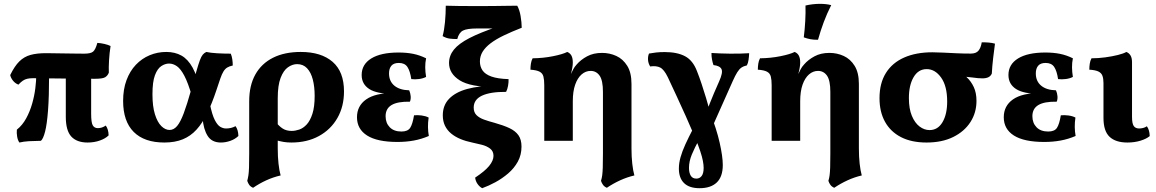

<svg xmlns="http://www.w3.org/2000/svg" viewBox="-20 -740 6074 1009"><path d="M76.8 -295.2Q60 -301.6 48.5 -315.8Q37 -330 33.6 -345.4Q56.4 -392.4 81.5 -417.2Q106.6 -442 140.1 -451.3Q173.6 -460.6 221.8 -460.6Q233.6 -460.6 258.3 -460.1Q283 -459.6 312.6 -459.3Q342.2 -459 371.2 -458.5Q400.2 -458 422.6 -458Q456.6 -458 469.3 -468.7Q482 -479.4 491.6 -514.6Q509.4 -513.6 529.3 -509Q549.2 -504.4 561 -498.2Q555.2 -460.4 553 -423Q550.8 -385.6 552 -358.4Q546.2 -342.8 533.1 -334.4Q520 -326 480 -326Q383.2 -326 297.8 -327.5Q212.4 -329 153.4 -329Q136 -329 123.3 -326.1Q110.6 -323.2 99.8 -315.8Q89 -308.4 76.8 -295.2ZM82 9Q73.6 -2 70.2 -21.5Q66.8 -41 68.6 -58.6Q98 -82 117.6 -118Q137.2 -154 149 -195.3Q160.8 -236.6 165.7 -276.6Q170.6 -316.6 170.6 -348.4L238 -347.4Q238 -232.8 232.4 -159.6Q226.8 -86.4 216.9 -48.2Q207 -10 195 0Q160 0.4 132.2 2Q104.4 3.6 82 9ZM440.2 9Q383.8 9 354.8 -22.3Q325.8 -53.6 325.8 -126.4V-350.8H459V-142Q459 -96.2 467.4 -81.4Q475.8 -66.6 494.4 -66.6Q516.2 -66.6 535.8 -80.2Q550 -61 550.8 -28.6Q535 -12.4 505.3 -1.7Q475.6 9 440.2 9Z M843.6 9Q738.4 9 682.7 -46.7Q627 -102.4 627 -209.6Q627 -270.8 644.8 -318.7Q662.6 -366.6 694 -399.6Q725.4 -432.6 766.6 -449.8Q807.8 -467 854 -467Q899.4 -467 933.6 -447.9Q967.8 -428.8 992.3 -384.4Q1016.8 -340 1033.2 -263.2L987.6 -238Q968.2 -304.8 949 -341.4Q929.8 -378 909.8 -392Q889.8 -406 868.4 -406Q847.8 -406 827.5 -392.6Q807.2 -379.2 794.2 -344.5Q781.2 -309.8 781.2 -244.6Q781.2 -181 794.2 -139.3Q807.2 -97.6 827.9 -77.3Q848.6 -57 871 -57Q893.4 -57 911 -78.1Q928.6 -99.2 945.8 -145.3Q963 -191.4 984 -266Q1001.4 -327.8 1012.1 -365.4Q1022.8 -403 1030.3 -423.2Q1037.8 -443.4 1045.4 -452.5Q1053 -461.6 1064.2 -467Q1085.8 -462 1121.9 -460Q1158 -458 1192.8 -458Q1198.2 -445.2 1200.7 -428.7Q1203.2 -412.2 1203.2 -395.8Q1185.6 -392 1174.3 -385.2Q1163 -378.4 1154.5 -364.7Q1146 -351 1137.7 -327Q1129.4 -303 1116.8 -264.8Q1093.6 -195.2 1068.6 -144Q1043.6 -92.8 1012.7 -58.8Q981.8 -24.8 940.6 -7.9Q899.4 9 843.6 9ZM1140.6 9Q1093 9 1071 -26.2Q1049 -61.4 1044.8 -118.6L1083 -193.8Q1094.6 -136.8 1108.6 -109.6Q1122.6 -82.4 1137.5 -73.6Q1152.4 -64.8 1168 -64.8Q1195.4 -64.8 1217.8 -77Q1232 -57.8 1232.8 -25.4Q1215.6 -8.8 1190.6 0.1Q1165.6 9 1140.6 9Z M1560.6 -467Q1668 -467 1727.9 -415.1Q1787.8 -363.2 1787.8 -259.6Q1787.8 -180.6 1753.2 -120Q1718.6 -59.4 1656.3 -25.2Q1594 9 1511.2 9Q1489.2 9 1470.2 5.8Q1451.2 2.6 1429.2 -3.6V-99.2Q1446.2 -77 1465.5 -64.5Q1484.8 -52 1513 -52Q1531.6 -52 1552.6 -59.1Q1573.6 -66.2 1591.8 -85.9Q1610 -105.6 1621.8 -142Q1633.6 -178.4 1633.6 -236Q1633.6 -284.2 1623.9 -321.9Q1614.2 -359.6 1593.7 -381.3Q1573.2 -403 1541.6 -403Q1516.8 -403 1493.2 -386.4Q1469.6 -369.8 1454.6 -330.5Q1439.6 -291.2 1439.6 -224V40Q1439.6 84 1443.7 120.6Q1447.8 157.2 1454.8 182Q1415.6 191 1379.2 207.7Q1342.8 224.4 1310.2 246.8Q1296.8 241.4 1290 231.9Q1283.2 222.4 1279.4 210.4Q1283.2 196 1285.5 180.8Q1287.8 165.6 1288.7 139.6Q1289.6 113.6 1289.6 67V-208.2Q1289.6 -290.8 1321.9 -348.5Q1354.2 -406.2 1414.8 -436.6Q1475.4 -467 1560.6 -467Z M2068.4 6Q1962.6 6 1909.3 -27.8Q1856 -61.6 1856 -123.8Q1856 -183.6 1904.2 -217.5Q1952.4 -251.4 2047.8 -251.4V-246.4Q1960.4 -246.4 1920.5 -272.2Q1880.6 -298 1880.6 -345.8Q1880.6 -401.8 1931.2 -432.9Q1981.8 -464 2074.6 -464Q2117.2 -464 2151.7 -457Q2186.2 -450 2219.2 -433.6Q2214.4 -410 2214.7 -385.8Q2215 -361.6 2219.2 -335.8Q2203.8 -327.6 2182.1 -324.7Q2160.4 -321.8 2141.4 -324.4Q2135 -367.2 2121 -388.2Q2107 -409.2 2076.2 -409.2Q2049 -409.2 2036.7 -394.5Q2024.4 -379.8 2024.4 -354.4Q2024.4 -313.2 2052.4 -289.9Q2080.4 -266.6 2130.4 -265.4Q2136.8 -250.8 2138.2 -234.5Q2139.6 -218.2 2134.2 -205.6Q2069.2 -206.8 2037.8 -188Q2006.4 -169.2 2006.4 -129.2Q2006.4 -93.8 2028.2 -71.3Q2050 -48.8 2089.6 -48.8Q2122.8 -48.8 2135.5 -68.1Q2148.2 -87.4 2155.8 -134Q2174.8 -136 2196.2 -133.1Q2217.6 -130.2 2232.6 -122.2Q2228.8 -96.8 2229.1 -72.4Q2229.4 -48 2233.6 -25.4Q2194.8 -8.8 2154.4 -1.4Q2114 6 2068.4 6Z M2514 249Q2499.8 241.4 2489.5 226.6Q2479.2 211.8 2477 193.4Q2528.2 159.6 2550.8 131.7Q2573.4 103.8 2573.4 79Q2573.4 54.4 2555.5 40.8Q2537.6 27.2 2512 20.8Q2486.4 14.4 2462.2 9.2Q2428.6 2.4 2400.4 -9.2Q2372.2 -20.8 2351.2 -38Q2330.2 -55.2 2318.6 -79Q2307 -102.8 2307 -133.8Q2307 -186.8 2340.4 -221.2Q2373.8 -255.6 2435.3 -272.5Q2496.8 -289.4 2581.4 -289.4V-282.4Q2452.4 -282.4 2396.1 -317.7Q2339.8 -353 2339.8 -409Q2339.8 -447.6 2365.3 -479.2Q2390.8 -510.8 2446.9 -539.8Q2503 -568.8 2595 -599.8L2619.4 -590.4H2487.4Q2434.8 -590.4 2413.3 -579.5Q2391.8 -568.6 2383 -534.8Q2360 -534.8 2342.4 -537.2Q2324.8 -539.6 2306 -550.2Q2314.6 -581.6 2318.6 -624.6Q2322.6 -667.6 2322.6 -710Q2345.8 -709 2394.2 -708.5Q2442.6 -708 2497 -708Q2538.6 -708 2578.8 -708.5Q2619 -709 2650.6 -709.5Q2682.2 -710 2698.2 -710Q2710.4 -688.2 2715.9 -655.5Q2721.4 -622.8 2721.8 -594.2Q2668.2 -573.2 2627.2 -553.5Q2586.2 -533.8 2558.3 -512.6Q2530.4 -491.4 2516.2 -468.1Q2502 -444.8 2502 -417Q2502 -390.2 2515.8 -369.9Q2529.6 -349.6 2562.4 -337.8Q2595.2 -326 2652.6 -324.2Q2653.2 -308.2 2650 -289.4Q2646.8 -270.6 2639.6 -257.2Q2556.6 -257.8 2513 -237.3Q2469.4 -216.8 2469.4 -174.6Q2469.4 -149.6 2484 -135.1Q2498.6 -120.6 2523.1 -111.7Q2547.6 -102.8 2579.4 -94.4Q2625.2 -81.6 2656.7 -66.9Q2688.2 -52.2 2704.4 -29.5Q2720.6 -6.8 2720.6 30.4Q2720.6 74.2 2701.3 109.3Q2682 144.4 2650.7 171.2Q2619.4 198 2583.5 217.5Q2547.6 237 2514 249Z M3169.2 246.8Q3156.4 241.4 3149.3 231.9Q3142.2 222.4 3138.4 210.4Q3142.8 196 3144.8 180.8Q3146.8 165.6 3147.7 139.6Q3148.6 113.6 3148.6 67V-256.8Q3148.6 -317.6 3131 -342.5Q3113.4 -367.4 3084 -367.4Q3057.6 -367.4 3036.3 -348.8Q3015 -330.2 3002.6 -294.9Q2990.2 -259.6 2990.2 -207.6V0H2840.2V-292Q2840.2 -320.4 2835.8 -337.7Q2831.4 -355 2815.7 -363.3Q2800 -371.6 2767.6 -373.8Q2767.6 -389.6 2769.9 -405.2Q2772.2 -420.8 2779 -433.6Q2835.8 -434.4 2886.6 -444.7Q2937.4 -455 2961 -467Q2975.6 -461.2 2982.9 -447.9Q2990.2 -434.6 2990.2 -411.2Q2990.2 -399 2987.5 -383.4Q2984.8 -367.8 2980.2 -350.8Q2985.6 -362.4 2992.5 -375.8Q2999.4 -389.2 3010.8 -401.4Q3032.2 -426.2 3065.4 -444.1Q3098.6 -462 3143.8 -462Q3184 -462 3219 -445.9Q3254 -429.8 3276.3 -394Q3298.6 -358.2 3298.6 -299V40Q3298.6 84 3302.7 120.6Q3306.8 157.2 3313.8 182Q3275.2 191 3238.8 207.7Q3202.4 224.4 3169.2 246.8Z M3656.2 249Q3602.4 249 3575 222.3Q3547.6 195.6 3547.6 145.6Q3547.6 118 3556.2 86.9Q3564.8 55.8 3582 18.1Q3599.2 -19.6 3624.4 -67.6L3654.8 -8Q3630.6 36 3615.7 72Q3600.8 108 3600.8 142.2Q3600.8 168 3610.1 183.3Q3619.4 198.6 3639.4 198.6Q3656.8 198.6 3667.3 184.9Q3677.8 171.2 3677.8 142Q3677.8 126.6 3673.8 105.4Q3669.8 84.2 3660 54.7Q3650.2 25.2 3633.6 -15.6Q3609.4 -72.8 3584.5 -128.3Q3559.6 -183.8 3535.4 -235.9Q3511.2 -288 3489.6 -334Q3469.8 -375 3449.2 -385.2Q3428.6 -395.4 3396.8 -390.8Q3386.6 -407.2 3385.5 -425.6Q3384.4 -444 3390.6 -458.6Q3408.2 -462 3428.4 -464.2Q3448.6 -466.4 3473 -466.4Q3539.2 -466.4 3580.4 -444.3Q3621.6 -422.2 3642.8 -366Q3654.6 -336.4 3666.7 -300.2Q3678.8 -264 3690.4 -225.4Q3702 -186.8 3711 -149.6Q3745.8 -62.2 3762.1 10.5Q3778.4 83.2 3778.4 127Q3778.4 188.4 3747 218.7Q3715.6 249 3656.2 249ZM3720 -65.6 3687 -136.6Q3699 -168 3709.6 -195.1Q3720.2 -222.2 3732.1 -250.2Q3744 -278.2 3759.2 -312.2Q3780.2 -358.8 3771.7 -376.6Q3763.2 -394.4 3729.4 -398Q3725 -410.4 3721.7 -427.8Q3718.4 -445.2 3719 -461.6Q3739 -460 3764 -459.3Q3789 -458.6 3816.8 -458Q3844.6 -458 3870.6 -458.4Q3896.6 -458.8 3917 -460.4Q3916.4 -443.2 3913.8 -425.5Q3911.2 -407.8 3905 -396.4Q3887.4 -392.4 3876.1 -384.6Q3864.8 -376.8 3854.3 -360Q3843.8 -343.2 3831.2 -315Z M4364.2 246.8Q4351.4 241.4 4344.3 231.9Q4337.2 222.4 4333.4 210.4Q4337.8 196 4339.8 180.8Q4341.8 165.6 4342.7 139.6Q4343.6 113.6 4343.6 67V-256.8Q4343.6 -317.6 4326 -342.5Q4308.4 -367.4 4279 -367.4Q4252.6 -367.4 4231.3 -348.8Q4210 -330.2 4197.6 -294.9Q4185.2 -259.6 4185.2 -207.6V0H4035.2V-292Q4035.2 -320.4 4030.8 -337.7Q4026.4 -355 4010.7 -363.3Q3995 -371.6 3962.6 -373.8Q3962.6 -389.6 3964.9 -405.2Q3967.2 -420.8 3974 -433.6Q4030.8 -434.4 4081.6 -444.7Q4132.4 -455 4156 -467Q4170.6 -461.2 4177.9 -447.9Q4185.2 -434.6 4185.2 -411.2Q4185.2 -399 4182.5 -383.4Q4179.8 -367.8 4175.2 -350.8Q4180.6 -362.4 4187.5 -375.8Q4194.4 -389.2 4205.8 -401.4Q4227.2 -426.2 4260.4 -444.1Q4293.6 -462 4338.8 -462Q4379 -462 4414 -445.9Q4449 -429.8 4471.3 -394Q4493.6 -358.2 4493.6 -299V40Q4493.6 84 4497.7 120.6Q4501.8 157.2 4508.8 182Q4470.2 191 4433.8 207.7Q4397.4 224.4 4364.2 246.8ZM4278.8 -531Q4256.2 -530.6 4238.5 -534Q4220.8 -537.4 4204 -543.8Q4209.2 -583.6 4211.7 -628.6Q4214.2 -673.6 4213 -711Q4231 -715.2 4250.5 -717.5Q4270 -719.8 4288.6 -719.8Q4323 -719.8 4348.2 -713Q4325.4 -668 4308.8 -623.3Q4292.2 -578.6 4278.8 -531Z M4849.2 9Q4770 9 4714.9 -19.4Q4659.8 -47.8 4630.9 -100Q4602 -152.2 4602 -224.2Q4602 -302.8 4635.7 -356.6Q4669.4 -410.4 4731.9 -437.8Q4794.4 -465.2 4879.6 -465.2Q4903.8 -465.2 4936.4 -463.5Q4969 -461.8 5006.1 -460.1Q5043.2 -458.4 5081.8 -458.4Q5109.6 -458.4 5122.2 -473.8Q5134.8 -489.2 5139.2 -517.4Q5156.2 -518 5175.3 -516.4Q5194.4 -514.8 5208.8 -510.6Q5204 -475.6 5199.1 -433.8Q5194.2 -392 5192.2 -353.4Q5186.2 -339.8 5173.8 -334Q5161.4 -328.2 5142.4 -328.2Q5120.8 -328.2 5090.7 -332.7Q5060.6 -337.2 5018.2 -338L5010.8 -370.8Q5037.6 -355.2 5060.5 -333.9Q5083.4 -312.6 5097.5 -282.3Q5111.6 -252 5111.6 -209.6Q5111.6 -148 5079.8 -98.5Q5048 -49 4989.3 -20Q4930.6 9 4849.2 9ZM4865 -56.4Q4908.6 -56.4 4933.1 -98Q4957.6 -139.6 4957.6 -206.6Q4957.6 -287.6 4925.9 -332.2Q4894.2 -376.8 4850 -376.8Q4806 -376.8 4781.2 -334.6Q4756.4 -292.4 4756.4 -224.8Q4756.4 -169 4771.9 -131.6Q4787.4 -94.2 4812.3 -75.3Q4837.2 -56.4 4865 -56.4Z M5467.4 6Q5361.6 6 5308.3 -27.8Q5255 -61.6 5255 -123.8Q5255 -183.6 5303.2 -217.5Q5351.4 -251.4 5446.8 -251.4V-246.4Q5359.4 -246.4 5319.5 -272.2Q5279.6 -298 5279.6 -345.8Q5279.6 -401.8 5330.2 -432.9Q5380.8 -464 5473.6 -464Q5516.2 -464 5550.7 -457Q5585.2 -450 5618.2 -433.6Q5613.4 -410 5613.7 -385.8Q5614 -361.6 5618.2 -335.8Q5602.8 -327.6 5581.1 -324.7Q5559.4 -321.8 5540.4 -324.4Q5534 -367.2 5520 -388.2Q5506 -409.2 5475.2 -409.2Q5448 -409.2 5435.7 -394.5Q5423.4 -379.8 5423.4 -354.4Q5423.4 -313.2 5451.4 -289.9Q5479.4 -266.6 5529.4 -265.4Q5535.8 -250.8 5537.2 -234.5Q5538.6 -218.2 5533.2 -205.6Q5468.2 -206.8 5436.8 -188Q5405.4 -169.2 5405.4 -129.2Q5405.4 -93.8 5427.2 -71.3Q5449 -48.8 5488.6 -48.8Q5521.8 -48.8 5534.5 -68.1Q5547.2 -87.4 5554.8 -134Q5573.8 -136 5595.2 -133.1Q5616.6 -130.2 5631.6 -122.2Q5627.8 -96.8 5628.1 -72.4Q5628.4 -48 5632.6 -25.4Q5593.8 -8.8 5553.4 -1.4Q5513 6 5467.4 6Z M5904.6 9Q5843 9 5811 -21.1Q5779 -51.2 5779 -120.4V-303.4Q5779 -326.4 5773.6 -341.5Q5768.2 -356.6 5752.2 -364.3Q5736.2 -372 5704.6 -373.8Q5704.6 -389.6 5706.9 -405.2Q5709.2 -420.8 5716 -433.6Q5751.4 -433.6 5788.3 -438.6Q5825.2 -443.6 5855 -451.1Q5884.8 -458.6 5899.2 -467Q5913 -461.6 5921 -448.7Q5929 -435.8 5929 -412.6V-126Q5929 -91 5938 -77.9Q5947 -64.8 5966.4 -64.8Q5976 -64.8 5986.9 -67.4Q5997.8 -70 6007 -76.4Q6021.2 -57.2 6022 -24.8Q6005 -10.4 5973.7 -0.7Q5942.4 9 5904.6 9Z"/></svg>

Font: Vollkorn
Style: Regular
Weight: 400
Designer: Friedrich Althausen
Foundry: Friedrich Althausen
Version: Version 4.104